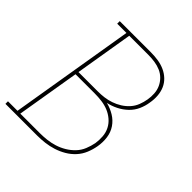

<svg xmlns="http://www.w3.org/2000/svg" viewBox="-216 -874 1013 1013"><g transform="rotate(45 291.0 -367.5)"><path d="M-18 0V-19H53L169 -716H100V-735H333Q360 -735 386.5 -731Q413 -727 436.5 -716.5Q460 -706 478.5 -688.5Q497 -671 507 -648Q517 -625 519 -598Q521 -571 516 -544Q512 -515 499.5 -487Q487 -459 464.5 -437.5Q442 -416 414 -402Q386 -388 357 -382Q389 -374 417 -357Q445 -340 463 -313.5Q481 -287 485.5 -253.5Q490 -220 484 -186Q479 -157 467.5 -129Q456 -101 435.5 -78.5Q415 -56 388.5 -40.5Q362 -25 333.5 -16Q305 -7 276 -3.5Q247 0 219 0ZM136 -391H281Q304 -391 327.5 -394Q351 -397 374.5 -405Q398 -413 419.5 -426.5Q441 -440 457.5 -458.5Q474 -477 483 -500Q492 -523 496 -547Q500 -570 498.5 -594Q497 -618 487.5 -638.5Q478 -659 462 -675Q446 -691 425 -700Q404 -709 380.5 -712.5Q357 -716 333 -716H190ZM219 -19Q245 -19 271.5 -22Q298 -25 324 -33Q350 -41 374.5 -55.5Q399 -70 418.5 -90.5Q438 -111 448.5 -137Q459 -163 464 -189Q468 -215 466 -241.5Q464 -268 452.5 -290.5Q441 -313 421.5 -329.5Q402 -346 379 -355.5Q356 -365 329.5 -368.5Q303 -372 276 -372H133L74 -19Z"/></g></svg>

Font: Iosevka Slab Thin Extended
Style: Italic
Weight: 100
Width: 7
Italic angle: -9°
Monospace: yes
Designer: Belleve Invis
Foundry: Belleve Invis
Version: Version 11.1.0; ttfautohint (v1.8.3)